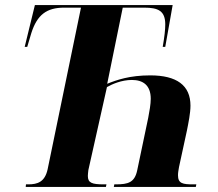

<svg xmlns="http://www.w3.org/2000/svg" viewBox="-20 -734 856 754"><path d="M81 0H396L398 -10H387C341 -10 325 -16 325 -43C325 -49 326 -57 327 -66L400 -392C421 -404 458 -420 498 -420C541 -420 572 -400 572 -346C572 -325 567 -297 562 -271L519 -66C509 -17 483 -10 435 -10H429L427 0H749L751 -10H739C698 -10 679 -13 679 -46C679 -57 681 -65 683 -78L714 -221C720 -251 728 -290 728 -319C728 -399 674 -438 570 -438C489 -438 438 -420 401 -405L462 -704H546C602 -704 629 -691 629 -638C629 -618 626 -590 619 -550H629L658 -714H117L77 -550H87L103 -604C126 -676 163 -704 232 -704H298L167 -69C156 -19 127 -10 91 -10H82Z"/></svg>

Font: Noto Serif Display Condensed ExtraBold
Style: Italic
Weight: 800
Width: 3
Italic angle: -12°
Designer: Monotype Design Team
Foundry: Monotype Imaging Inc.
Version: Version 2.009